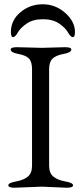

<svg xmlns="http://www.w3.org/2000/svg" viewBox="-20 -874 380 899"><path d="M31 -724Q31 -779 75.5 -816.5Q120 -854 180 -854Q240 -854 285.5 -813.5Q331 -773 331 -724Q331 -700 321 -700Q311 -700 298.5 -722Q286 -744 256.5 -764Q227 -784 181 -784Q135 -784 105.5 -764Q76 -744 63.5 -722Q51 -700 41 -700Q31 -700 31 -724ZM293 5 176 0 48 5Q19 5 19 -6.5Q19 -18 55.5 -24.5Q92 -31 111 -47.5Q130 -64 130 -98V-550Q130 -585 115.5 -600Q101 -615 65.5 -621.5Q30 -628 30 -642Q30 -653 59 -653L176 -650L285 -653Q314 -653 314 -642Q314 -628 278 -621.5Q242 -615 226 -599.5Q210 -584 210 -550V-98Q210 -64 229.5 -47.5Q249 -31 285.5 -24.5Q322 -18 322 -6.5Q322 5 293 5Z"/></svg>

Font: EB Garamond
Style: Regular
Weight: 400
Version: Version 0.012